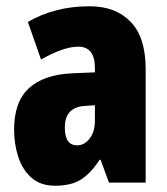

<svg xmlns="http://www.w3.org/2000/svg" viewBox="-20 -634 534 613"><path d="M266 -614Q349 -614 397 -564.5Q445 -515 445 -414V-51H328L301 -124H298Q271 -82 239.5 -61.5Q208 -41 156 -41Q109 -41 80 -67Q51 -93 38 -134Q25 -175 25 -220Q25 -309 72.5 -352.5Q120 -396 211 -400L283 -403V-417Q283 -485 230 -485Q183 -485 111 -444L69 -564Q110 -588 159.5 -601Q209 -614 266 -614ZM253 -296Q187 -293 187 -227Q187 -170 226 -170Q250 -170 266.5 -192Q283 -214 283 -249V-298Z"/></svg>

Font: Noto Sans Tamil UI ExtraCondensed Black
Style: Regular
Weight: 900
Width: 2
Designer: Jelle Bosma - Monotype Design Team
Foundry: Monotype Imaging Inc.
Version: Version 2.004; ttfautohint (v1.8.4.7-5d5b)